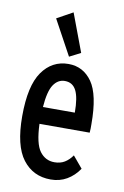

<svg xmlns="http://www.w3.org/2000/svg" viewBox="-81 -736 512 795"><g transform="rotate(10 175.0 -339.0)"><path d="M189 10Q115 10 71.5 -47Q28 -104 28 -228Q28 -356 69.5 -415Q111 -474 180 -474Q242 -474 279 -421.5Q316 -369 316 -245Q316 -235 316 -226.5Q316 -218 315 -209H104Q107 -126 130.5 -94.5Q154 -63 192 -63Q217 -63 235 -74Q253 -85 267 -105L308 -56Q287 -25 257 -7.5Q227 10 189 10ZM106 -280H240Q240 -343 225 -372.5Q210 -402 177 -402Q148 -402 129.5 -374.5Q111 -347 106 -280ZM176 -504 96 -651 163 -688 223 -528Z"/></g></svg>

Font: Inconsolata ExtraCondensed SemiBold
Style: Regular
Weight: 600
Width: 2
Monospace: yes
Designer: Raph Levien, Cyreal, Brenton Simpson
Foundry: Raph Levien, Cyreal, Google
Version: Version 3.001; ttfautohint (v1.8.2.53-6de2)